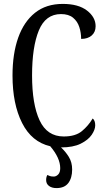

<svg xmlns="http://www.w3.org/2000/svg" viewBox="-20 -744 538 982"><path d="M269 218Q245 218 230.5 207Q216 196 216 177Q216 162 222 151Q228 154 235.5 156.5Q243 159 255 159Q267 159 277.5 148.5Q288 138 288 116Q288 64 237 4Q142 -18 93 -115Q44 -212 44 -358Q44 -469 73 -551Q102 -633 159 -678.5Q216 -724 301 -724Q381 -724 425 -690Q469 -656 469 -610Q469 -580 449 -562.5Q429 -545 395 -545Q395 -577 385.5 -606Q376 -635 353.5 -653.5Q331 -672 292 -672Q213 -672 178.5 -588Q144 -504 144 -358Q144 -211 182.5 -128.5Q221 -46 306 -46Q366 -46 399 -73.5Q432 -101 454 -138Q467 -128 467 -103Q467 -81 449 -54.5Q431 -28 392.5 -9Q354 10 292 10Q315 31 332 58.5Q349 86 349 123Q349 166 329.5 192Q310 218 269 218Z"/></svg>

Font: Noto Serif ExtraCondensed
Style: Regular
Weight: 400
Width: 2
Designer: Monotype Design Team
Foundry: Monotype Imaging Inc.
Version: Version 2.015